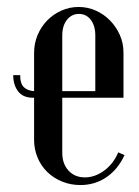

<svg xmlns="http://www.w3.org/2000/svg" viewBox="-20 -523 400 552"><path d="M78 -371Q78 -398 88 -422Q98 -446 115.5 -464Q133 -482 156.5 -492.5Q180 -503 206 -503Q232 -503 255.5 -492.5Q279 -482 296.5 -464Q314 -446 324.5 -422.5Q335 -399 335 -372V-242H159V-84Q159 -52 177 -32.5Q195 -13 224 -13Q253 -13 279.5 -32.5Q306 -52 320 -85L338 -77Q319 -36 286 -13.5Q253 9 211 9Q183 9 158.5 -1Q134 -11 116 -28.5Q98 -46 88 -70Q78 -94 78 -121V-242H75Q46 -242 32 -260.5Q18 -279 18 -307H38Q38 -282 49 -272Q60 -262 78 -261ZM254 -261V-421Q254 -449 241 -466Q228 -483 207 -483Q186 -483 172.5 -466Q159 -449 159 -421V-261Z"/></svg>

Font: Moniqa SemBd Narrow Heading
Style: Regular
Weight: 600
Width: 4
Designer: Rajesh Rajput
Foundry: Rajesh Rajput
Version: Version 1.000